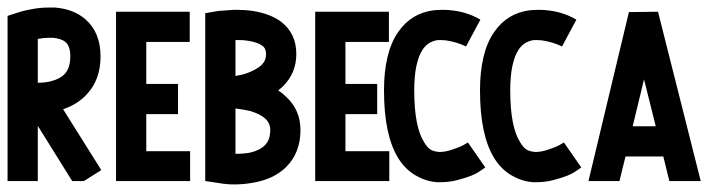

<svg xmlns="http://www.w3.org/2000/svg" viewBox="-20 -599 1913 508"><path d="M108 -499Q95 -499 80 -496V-380Q102 -380 118 -385Q140 -391 152 -404Q166 -420 166 -450Q166 -477 153 -488Q142 -497 120 -499Q114 -499 108 -499ZM107 -579Q117 -579 126 -579Q175 -575 206 -548Q246 -513 246 -450Q246 -389 211 -351Q186 -323 147 -310L248 -149L202 -120H171L80 -266V-120H0V-557L28 -566L38 -569Q48 -572 68 -575.5Q88 -579 107 -579Z M287 -568H482V-488H367V-377H451V-297H367V-199H483V-120H287Z M603 -312V-192Q624 -192 641 -195Q667 -201 680 -214Q695 -228 695 -255Q695 -273 682 -285Q669 -297 643 -305Q626 -309 603 -312ZM613 -493H603V-398Q622 -401 635 -406Q659 -415 672 -427Q684 -439 684 -456Q684 -471 674 -478Q662 -487 637 -491Q626 -493 613 -493ZM599 -573Q603 -573 606 -573Q629 -573 649 -570Q694 -563 723 -542Q764 -511 764 -456Q764 -406 729 -371Q723 -365 716 -360Q728 -352 737 -343Q775 -308 775 -255Q775 -194 736 -156Q706 -127 657 -117Q628 -111 600 -111Q578 -111 557 -115L523 -120V-530V-564L557 -570Z M814 -568H1009V-488H894V-377H978V-297H894V-199H1010V-120H814Z M1154 -573Q1209 -572 1251 -547L1213 -476L1202 -481Q1190 -486 1172 -490Q1159 -493 1147 -493Q1142 -493 1139 -493Q1114 -490 1099 -469Q1076 -435 1076 -360Q1076 -264 1102 -223Q1111 -208 1119.5 -203Q1128 -198 1142 -197Q1144 -197 1145 -197Q1158 -197 1176 -203Q1197 -210 1205 -214.5Q1213 -219 1218 -222L1264 -156L1248 -145Q1232 -134 1199 -125Q1173 -117 1148 -117Q1142 -117 1136 -117Q1107 -119 1079.5 -135Q1052 -151 1034 -180Q996 -241 996 -360Q996 -461 1034 -515Q1069 -565 1129 -572Q1142 -573 1154 -573Z M1408 -573Q1463 -572 1505 -547L1467 -476L1456 -481Q1444 -486 1426 -490Q1413 -493 1401 -493Q1396 -493 1393 -493Q1368 -490 1353 -469Q1330 -435 1330 -360Q1330 -264 1356 -223Q1365 -208 1373.5 -203Q1382 -198 1396 -197Q1398 -197 1399 -197Q1412 -197 1430 -203Q1451 -210 1459 -214.5Q1467 -219 1472 -222L1518 -156L1502 -145Q1486 -134 1453 -125Q1427 -117 1402 -117Q1396 -117 1390 -117Q1361 -119 1333.5 -135Q1306 -151 1288 -180Q1250 -241 1250 -360Q1250 -461 1288 -515Q1323 -565 1383 -572Q1396 -573 1408 -573Z M1721 -568 1834 -120H1833H1751L1735 -185H1635L1619 -120H1537L1644 -567ZM1684 -389 1654 -265H1715Z"/></svg>

Font: Satisfactory Mid
Style: Regular
Weight: 400
Designer: Sadat Fauzi
Foundry: Intuisi Creative
Version: Version 001.000